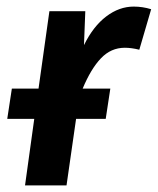

<svg xmlns="http://www.w3.org/2000/svg" viewBox="-20 -563 479 583"><path d="M439 -535 403 -412Q379 -418 359 -418Q317 -418 286.5 -386Q256 -354 231 -294H315L301 -202H211L182 0H56L84 -202H2L16 -294H97L130 -529H239L235 -426Q263 -483 302.5 -513Q342 -543 386 -543Q413 -543 439 -535Z"/></svg>

Font: FiraGO Medium
Style: Italic
Weight: 500
Italic angle: -8°
Designer: bBox Type GmbH
Foundry: bBox Type GmbH
Version: Version 1.001